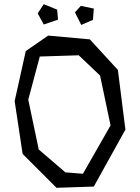

<svg xmlns="http://www.w3.org/2000/svg" viewBox="-20 -884 669 917"><path d="M50 0ZM170 -614 115 -408 165 -170 292 -61 376 -54 508 -285 458 -523 356 -620ZM409 -696 543 -550 579 -265 428 7 250 13 88 -149 50 -401 103 -640 210 -714ZM428 -843 424 -789 368 -765 338 -825 366 -856ZM253 -838 257 -790 189 -767 160 -820 189 -864Z"/></svg>

Font: Underdog
Style: Regular
Weight: 400
Designer: Sergey Steblina
Foundry: Sergey Steblina, Jovanny Lemonad
Version: Version 1.001; ttfautohint (v0.9)